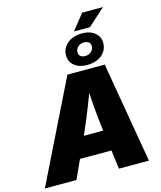

<svg xmlns="http://www.w3.org/2000/svg" viewBox="-181 -1230 1127 1341"><g transform="rotate(-15 382.0 -559.5)"><path d="M-26.4 0 331.5 -727.5H601.6L726.1 0H509.3L472.2 -282.2Q460 -374 452.1 -471.4Q444.3 -568.8 438.5 -666H484.9Q447.8 -568.8 409.9 -471.4Q372.1 -374 330.6 -282.2L202.1 0ZM172.4 -136.2 196.8 -285.2H597.2L572.8 -136.2ZM453.6 -1006.8 543.5 -1119.1H693.8L568.8 -1006.8ZM483.9 -756.8Q439.9 -756.8 409.7 -772.9Q379.4 -789.1 366 -816.9Q352.5 -844.7 358.4 -879.9Q363.8 -908.7 383.1 -931.2Q402.3 -953.6 433.1 -966.6Q463.9 -979.5 503.4 -979.5Q547.9 -979.5 577.9 -963.4Q607.9 -947.3 621.6 -918.9Q635.3 -890.6 628.9 -856Q624 -827.1 604.5 -804.7Q585 -782.2 554.4 -769.5Q523.9 -756.8 483.9 -756.8ZM485.4 -820.8Q509.8 -820.8 526.6 -833.7Q543.5 -846.7 546.9 -868.2Q550.8 -889.2 538.6 -902.1Q526.4 -915 502 -915Q477.5 -915 460.9 -902.1Q444.3 -889.2 440.4 -868.2Q437 -846.7 449 -833.7Q460.9 -820.8 485.4 -820.8Z"/></g></svg>

Font: Inter 17pt Black
Style: Italic
Weight: 900
Italic angle: -9.3988°
Version: Version 4.001;git-66647c0bb